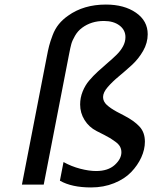

<svg xmlns="http://www.w3.org/2000/svg" viewBox="-20 -802 662 834"><path d="M621.6 -653.3Q621.6 -615.7 601.6 -580.8Q581.5 -545.9 553 -519.8Q524.4 -493.7 496.1 -470.2Q467.8 -446.8 447.8 -423.6Q427.7 -400.4 427.7 -380.4Q427.7 -361.3 443.8 -346.4Q460 -331.5 486.8 -316.9L519.5 -299.8Q563.5 -276.9 586.4 -251.7Q609.4 -226.6 609.4 -186.5Q609.4 -152.8 593.8 -118.4Q578.1 -84 549.8 -54.4Q521.5 -24.9 475.8 -6.3Q430.2 12.2 375.5 12.2Q291.5 12.2 240.2 -17.1L255.9 -98.1Q290 -79.1 328.4 -69.1Q366.7 -59.1 397.5 -59.1Q449.2 -59.1 478.3 -85.4Q507.3 -111.8 507.3 -140.6Q507.3 -153.8 501.5 -164.8Q495.6 -175.8 481.7 -186Q467.8 -196.3 459.7 -201.2Q451.7 -206.1 433.1 -215.8L399.4 -232.9Q366.2 -250 347.2 -280.8Q328.1 -311.5 328.1 -348.1Q328.1 -377.4 338.9 -404.3Q349.6 -431.2 367.2 -451.9Q384.8 -472.7 405.8 -491.9Q426.8 -511.2 447.5 -528.8Q468.3 -546.4 485.8 -563.5Q503.4 -580.6 514.2 -600.3Q524.9 -620.1 524.9 -640.6Q524.9 -671.9 499 -691.4Q473.1 -710.9 431.2 -710.9Q376.5 -710.9 336.4 -681.2Q317.9 -667.5 305.9 -646.7Q293.9 -626 289.8 -610.8Q285.6 -595.7 280.3 -567.9L169.9 0H75.2L182.1 -549.8Q188.5 -584 193.4 -602.8Q198.2 -621.6 208.5 -648.9Q218.8 -676.3 235.4 -696.8Q252 -717.3 275.9 -733.9Q343.3 -782.2 439.9 -782.2Q519.5 -782.2 570.6 -746.8Q621.6 -711.4 621.6 -653.3Z"/></svg>

Font: Aurulent Sans
Style: Italic
Weight: 400
Italic angle: -11°
Version: Version 2007.05.04